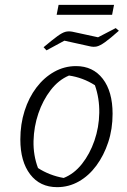

<svg xmlns="http://www.w3.org/2000/svg" viewBox="-20 -765 526 793"><path d="M216 8Q145 8 104.5 -45Q64 -98 64 -189Q64 -252 81.5 -307Q99 -362 130.5 -403.5Q162 -445 204 -468.5Q246 -492 294 -492Q364 -492 404.5 -439.5Q445 -387 445 -295Q445 -232 427 -177.5Q409 -123 378 -81Q347 -39 305.5 -15.5Q264 8 216 8ZM243 -30Q286 -47 318.5 -88Q351 -129 370 -184Q389 -239 390 -299Q391 -359 372 -413Q347 -429 320 -439Q293 -449 265 -453Q222 -435 189.5 -393Q157 -351 138.5 -296.5Q120 -242 118.5 -183Q117 -124 137 -71Q160 -56 187 -45.5Q214 -35 243 -30ZM172 -557 160 -570Q197 -601 217 -615.5Q237 -630 250 -633.5Q263 -637 279 -634L385 -611L458 -649L471 -638Q435 -606 414 -591Q393 -576 379.5 -573Q366 -570 350 -574L246 -597ZM214 -704 222 -745H451L443 -704Z"/></svg>

Font: Piazzolla Thin ExtraLight
Style: Italic
Weight: 250
Italic angle: -11.3°
Version: Version 2.005